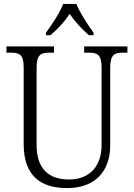

<svg xmlns="http://www.w3.org/2000/svg" viewBox="-20 -951 684 981"><path d="M215 -784V-771H238C278 -806 309 -839 336 -880C364 -839 395 -806 434 -771H458V-784C430 -822 388 -886 370 -931H303C286 -886 243 -822 215 -784ZM323 10C469 10 543 -79 543 -208V-603C543 -672 564 -682 610 -682H631V-714H410V-682H433C478 -682 499 -672 499 -605V-209C499 -113 448 -34 332 -34C233 -34 167 -85 167 -210V-603C167 -672 188 -682 234 -682H256V-714H13V-682H34C80 -682 101 -672 101 -606V-215C101 -53 187 10 323 10Z"/></svg>

Font: Noto Serif Thai SemiCondensed Light
Style: Regular
Weight: 300
Width: 4
Designer: Monotype Design Team
Foundry: Monotype Imaging Inc.
Version: Version 2.002